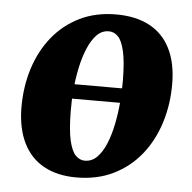

<svg xmlns="http://www.w3.org/2000/svg" viewBox="-46 -612 673 672"><g transform="rotate(5 290.5 -276.0)"><path d="M408.5 -259.5H179.5L187.5 -310.5H414ZM336 -566.5Q405 -566.5 453 -541Q501 -515.5 526.2 -465.5Q551.5 -415.5 552 -343Q552.5 -270 532.2 -205.2Q512 -140.5 472.5 -91.2Q433 -42 376 -14Q319 14 246 14Q179 14 131.8 -12Q84.5 -38 59.5 -88.5Q34.5 -139 33.5 -211Q33 -285 53.2 -349.5Q73.5 -414 112.8 -462.8Q152 -511.5 208.2 -539Q264.5 -566.5 336 -566.5ZM315.5 -505.5Q291 -505.5 273 -487Q255 -468.5 242 -437.5Q229 -406.5 221 -368.8Q213 -331 209.5 -291Q206 -251 206.5 -215.5Q207 -149 215.5 -112.5Q224 -76 238.2 -61.5Q252.5 -47 270.5 -47Q295 -47 313.2 -65.2Q331.5 -83.5 344.2 -114.2Q357 -145 364.8 -183.2Q372.5 -221.5 376 -261.5Q379.5 -301.5 379 -338.5Q378.5 -405 370 -441.2Q361.5 -477.5 347.5 -491.5Q333.5 -505.5 315.5 -505.5Z"/></g></svg>

Font: Merriweather 24pt Black
Style: Italic
Weight: 900
Italic angle: -7.8°
Designer: Eben Sorkin
Foundry: Eben Sorkin
Version: Version 2.101